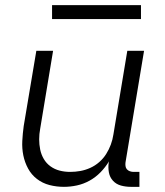

<svg xmlns="http://www.w3.org/2000/svg" viewBox="-20 -717 640 745"><path d="M228 8Q199 8 172 1Q145 -6 123.5 -22.5Q102 -39 89 -63Q76 -87 70.5 -114Q65 -141 66.5 -170Q68 -199 72 -228L121 -520H186L136 -218Q132 -197 132 -176.5Q132 -156 136 -136.5Q140 -117 150 -100Q160 -83 176 -71.5Q192 -60 211.5 -55Q231 -50 252 -50Q272 -50 291.5 -53.5Q311 -57 330 -65.5Q349 -74 365 -88Q381 -102 392 -119.5Q403 -137 410 -156Q417 -175 420 -195L474 -520H539L467 -87Q466 -80 467 -72.5Q468 -65 472.5 -60Q477 -55 484 -52.5Q491 -50 498 -50H521V8H488Q468 8 449.5 3Q431 -2 418.5 -15.5Q406 -29 402.5 -48Q399 -67 402 -87L403 -91Q389 -68 370 -48.5Q351 -29 327.5 -16Q304 -3 278.5 2.5Q253 8 228 8ZM527 -643H182V-697H527Z"/></svg>

Font: Iosevka Light Extended
Style: Italic
Weight: 300
Width: 7
Italic angle: -9°
Monospace: yes
Designer: Belleve Invis
Foundry: Belleve Invis
Version: Version 32.5.0; ttfautohint (v1.8.4)